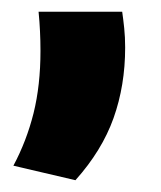

<svg xmlns="http://www.w3.org/2000/svg" viewBox="-20 -183 271 324"><path d="M186.2 -163.2Q188 -150.8 189.6 -135.6Q191.2 -120.3 191.2 -102.8Q191.2 -38.7 171.6 16.3Q152 71.2 107.3 121.1L2.6 96.6Q24.8 55.1 36.6 8.1Q48.3 -39 48.3 -97.1Q48.3 -114.6 47.5 -130.1Q46.8 -145.7 45.1 -163.2Z"/></svg>

Font: Anek Tamil Medium
Style: Regular
Weight: 500
Designer: Aadarsh Rajan (Tamil), Yesha Goshar (Latin)
Foundry: Ek Type
Version: Version 1.003